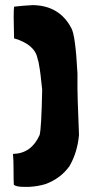

<svg xmlns="http://www.w3.org/2000/svg" viewBox="-20 -731 354 751"><path d="M158 -11Q129 -2 93 0H76Q41 0 34 -9Q33 -26 33 -66Q33 -107 31 -124V-129H32Q103 -131 135 -203Q142 -229 145 -380Q138 -451 133 -475Q132 -487 127 -501Q117 -557 35 -581Q32 -683 35 -704L36 -705Q69 -709 109 -711Q213 -709 259 -621Q275 -594 283 -444V-420Q282 -364 289 -203Q283 -138 255 -87L251 -80Q233 -56 213 -41Q188 -22 158 -11Z"/></svg>

Font: Londrina Solid
Style: Regular
Weight: 400
Designer: Marcelo Magalhaes
Foundry: Marcelo Magalh„es
Version: Version 1.001 2011